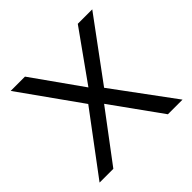

<svg xmlns="http://www.w3.org/2000/svg" viewBox="-138 -648 779 779"><g transform="rotate(-45 251.5 -259.0)"><path d="M489 -518 298 -259 489 0H405L252 -213L92 0H13L206 -258L21 -518H103L254 -305L406 -518Z"/></g></svg>

Font: Nacelle Light
Style: Regular
Weight: 300
Designer: Sora Sagano
Foundry: Sora Sagano
Version: Version 1.000;FEAKit 1.0